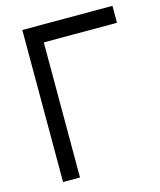

<svg xmlns="http://www.w3.org/2000/svg" viewBox="-107 -777 711 854"><g transform="rotate(-15 249.0 -350.0)"><path d="M77 0H155V-622H492V-700H77Z"/></g></svg>

Font: Unageo
Style: Regular
Weight: 400
Designer: Richard Sepsi
Foundry: Richard Sepsi
Version: Version 2.000